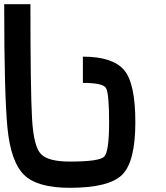

<svg xmlns="http://www.w3.org/2000/svg" viewBox="-20 -895 790 915"><path d="M0 -875H125Q125 -460.9 132.8 -328.1Q140.6 -195.3 175.8 -160.2Q210.9 -125 312.5 -125Q453.1 -125 476.6 -148.4Q500 -171.9 500 -312.5Q500 -453.1 484.4 -476.6Q468.8 -500 375 -500V-625Q515.6 -625 570.3 -562.5Q625 -500 625 -312.5Q625 -125 562.5 -62.5Q500 0 312.5 0Q156.2 0 93.8 -62.5Q31.2 -125 15.6 -285.2Q0 -445.3 0 -875Z"/></svg>

Font: CraftyPE
Style: Regular
Weight: 400
Designer: Erek Butcher
Foundry: Haunted Coop
Version: Version 0.018;April 4, 2024;FontCreator 15.0.0.2962 64-bit